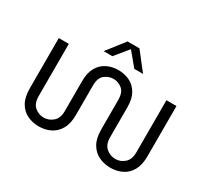

<svg xmlns="http://www.w3.org/2000/svg" viewBox="-140 -923 1256 1160"><g transform="rotate(30 487.5 -343.5)"><path d="M238 13Q194 13 157 -5Q120 -23 98.5 -61Q77 -99 77 -160V-510H147V-146Q147 -95 174.5 -71.5Q202 -48 238 -48Q272 -48 300.5 -72Q329 -96 329 -146V-356Q329 -414 350.5 -451Q372 -488 408 -505.5Q444 -523 487 -523Q530 -523 566 -505.5Q602 -488 623.5 -451Q645 -414 645 -356V-146Q645 -96 673 -72Q701 -48 738 -48Q772 -48 800 -72Q828 -96 828 -146V-510H898V-160Q898 -99 876.5 -61Q855 -23 818.5 -5Q782 13 738 13Q693 13 656 -5Q619 -23 597 -61Q575 -99 575 -160V-366Q575 -418 548 -440Q521 -462 487 -462Q454 -462 426.5 -440Q399 -418 399 -366V-160Q399 -99 377 -61Q355 -23 318.5 -5Q282 13 238 13ZM351 -577 447 -700H530L626 -577H565L488 -670L412 -577Z"/></g></svg>

Font: MuseoModerno Light
Style: Regular
Weight: 300
Designer: Pablo Cosgaya, Héctor Gatti, Marcela Romero, and the Authors of The MuseoModerno Project.
Foundry: Omnibus-Type Team
Version: Version 1.001